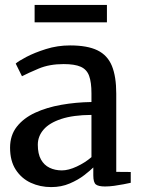

<svg xmlns="http://www.w3.org/2000/svg" viewBox="-20 -751 575 782"><path d="M188.5 11Q143.5 11 105.5 -6.5Q67.5 -24 44.2 -59.8Q21 -95.5 21 -149.5Q21 -200 48.5 -235Q76 -270 123 -291.8Q170 -313.5 229.2 -324Q288.5 -334.5 352.5 -335.5V-371Q352.5 -416 343 -442Q333.5 -468 309 -479Q284.5 -490 239 -490Q181 -490 137.2 -471.5Q93.5 -453 69.5 -440.5L44 -492Q54 -501.5 87.2 -519Q120.5 -536.5 167.2 -551.2Q214 -566 265.5 -566Q336 -566 377 -546Q418 -526 435.8 -482.5Q453.5 -439 453.5 -370V-51L512.5 -50.5V-6.5Q501.5 -4 483.2 -0.5Q465 3 445 5.8Q425 8.5 408 8.5Q381.5 8.5 370.8 0.5Q360 -7.5 360 -37V-69Q347.5 -56.5 323 -37.5Q298.5 -18.5 264.2 -3.8Q230 11 188.5 11ZM232 -57Q259 -57 292.8 -72.8Q326.5 -88.5 352.5 -111V-283Q278 -282.5 229.5 -266.5Q181 -250.5 157.5 -223.2Q134 -196 134 -161.5Q134 -124.5 146.8 -101.5Q159.5 -78.5 181.8 -67.8Q204 -57 232 -57ZM415.5 -731V-660H121V-731Z"/></svg>

Font: Merriweather 20pt
Style: Regular
Weight: 400
Version: Version 2.100